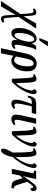

<svg xmlns="http://www.w3.org/2000/svg" viewBox="1448 -2392 1076 4227"><g transform="rotate(90 1986.5 -278.0)"><path d="M183 -192 166 -399Q162 -442 151.5 -460.5Q141 -479 116 -477Q105 -477 91 -473Q77 -469 68 -464L58 -499Q103 -539 152 -539Q187 -539 200.5 -511.5Q214 -484 219 -418L230 -259L389 -536H502L245 -147L264 98Q267 142 275 160.5Q283 179 307 179Q319 179 334.5 175Q350 171 358 166L370 199Q350 218 326.5 229Q303 240 281 240Q245 240 229 211.5Q213 183 209 119L198 -80L14 240H-107Z M489 -158Q489 -263 522 -352Q555 -441 609.5 -493.5Q664 -546 726 -546Q768 -546 792.5 -518Q817 -490 823 -442H826Q843 -476 857 -497.5Q871 -519 890 -536H969Q942 -488 927 -445.5Q912 -403 899 -341L873 -226Q857 -144 857 -112Q857 -88 864 -73Q871 -58 884 -58Q903 -58 932 -82L950 -51Q897 8 829 8Q752 8 752 -73Q752 -93 757 -118H753Q718 -55 684 -23Q650 9 597 9Q544 9 516.5 -35.5Q489 -80 489 -158ZM778 -289 792 -362Q795 -493 737 -493Q700 -493 668.5 -445Q637 -397 618 -320.5Q599 -244 599 -163Q599 -58 647 -58Q691 -58 726 -134.5Q761 -211 778 -289ZM713 -618Q730 -656 751.5 -708.5Q773 -761 785 -796H887L883 -784Q864 -749 827 -694.5Q790 -640 760 -606H711Z M1047 -293Q1074 -419 1129.5 -482.5Q1185 -546 1276 -546Q1355 -546 1399 -494.5Q1443 -443 1443 -342Q1443 -236 1412 -156Q1381 -76 1328.5 -33Q1276 10 1213 10Q1175 10 1149 -2Q1123 -14 1099 -37Q1095 -4 1085 49L1044 240H933ZM1333 -356Q1333 -414 1317.5 -447Q1302 -480 1270 -480Q1227 -480 1200.5 -429.5Q1174 -379 1155 -283L1116 -91Q1155 -52 1200 -52Q1239 -52 1269.5 -95Q1300 -138 1316.5 -208Q1333 -278 1333 -356Z M1547 -475Q1535 -475 1518 -465L1506 -500Q1532 -520 1561 -531.5Q1590 -543 1616 -543Q1652 -542 1668.5 -503Q1685 -464 1691 -379Q1697 -294 1703 -92Q1744 -136 1781.5 -199.5Q1819 -263 1841.5 -325.5Q1864 -388 1864 -429Q1864 -473 1834 -483Q1846 -546 1895 -546Q1919 -546 1931.5 -529Q1944 -512 1944 -484Q1944 -419 1902.5 -324.5Q1861 -230 1797.5 -140.5Q1734 -51 1674 0H1607Q1599 -214 1592.5 -309Q1586 -404 1576.5 -439.5Q1567 -475 1547 -475Z M2067 -88Q2067 -147 2095.5 -247.5Q2124 -348 2162 -439H2104Q2044 -439 2019 -354H1978Q1990 -423 2011 -462.5Q2032 -502 2067.5 -519Q2103 -536 2160 -536H2385L2359 -439H2215Q2153 -202 2153 -111Q2153 -57 2194 -57Q2220 -57 2252 -77L2268 -40Q2212 10 2149 10Q2110 10 2088.5 -15.5Q2067 -41 2067 -88Z M2396 -92Q2396 -135 2409 -194L2484 -536H2597L2522 -197Q2509 -128 2509 -108Q2509 -58 2546 -58Q2576 -58 2610 -81L2626 -47Q2596 -19 2564 -4.5Q2532 10 2491 10Q2446 10 2421 -16Q2396 -42 2396 -92Z M2703 -475Q2691 -475 2674 -465L2662 -500Q2688 -520 2717 -531.5Q2746 -543 2772 -543Q2808 -542 2824.5 -503Q2841 -464 2847 -379Q2853 -294 2859 -92Q2900 -136 2937.5 -199.5Q2975 -263 2997.5 -325.5Q3020 -388 3020 -429Q3020 -473 2990 -483Q3002 -546 3051 -546Q3075 -546 3087.5 -529Q3100 -512 3100 -484Q3100 -419 3058.5 -324.5Q3017 -230 2953.5 -140.5Q2890 -51 2830 0H2763Q2755 -214 2748.5 -309Q2742 -404 2732.5 -439.5Q2723 -475 2703 -475Z M3145 200Q3145 153 3171 92.5Q3197 32 3230 -10V-83Q3230 -276 3220.5 -375.5Q3211 -475 3181 -475Q3165 -475 3145 -462L3134 -496Q3194 -542 3246 -542Q3280 -542 3298.5 -505Q3317 -468 3324 -387Q3331 -306 3331 -159V-81Q3376 -132 3412.5 -199Q3449 -266 3470.5 -329.5Q3492 -393 3492 -432Q3492 -473 3464 -483Q3471 -514 3487 -530Q3503 -546 3525 -546Q3571 -546 3571 -489Q3571 -424 3532.5 -333.5Q3494 -243 3437 -157Q3380 -71 3329 -19Q3308 98 3266.5 169Q3225 240 3178 240Q3162 240 3153.5 228.5Q3145 217 3145 200Z M4014 -410Q4015 -440 4009.5 -454Q4004 -468 3988 -468Q3971 -468 3948.5 -441Q3926 -414 3886 -357L3874 -339L3944 -122Q3968 -39 4019 -39H4025L4014 7H4004Q3949 7 3917.5 -2Q3886 -11 3868 -32.5Q3850 -54 3839 -96L3796 -238L3737 -181L3700 0H3590L3671 -387Q3676 -410 3679.5 -426.5Q3683 -443 3683 -453Q3683 -474 3671.5 -482Q3660 -490 3638 -490H3625L3636 -536H3815L3774 -347Q3763 -300 3746 -240L3786 -307L3816 -346L3848 -390Q3896 -457 3920.5 -486.5Q3945 -516 3967 -530.5Q3989 -545 4016 -545Q4048 -545 4064 -526Q4080 -507 4080 -480Q4080 -411 4014 -410Z"/></g></svg>

Font: Noto Serif CondSemiBold
Style: Italic
Weight: 600
Width: 3
Italic angle: -12°
Designer: Monotype Design Team
Foundry: Monotype Imaging Inc.
Version: Version 1.001